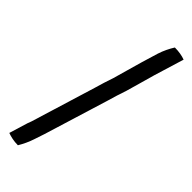

<svg xmlns="http://www.w3.org/2000/svg" viewBox="-248 -679 793 793"><g transform="rotate(45 149.0 -282.0)"><path d="M183 -513C170 -470 160 -429 147 -386C137 -358 129 -330 121 -303L34 -19C32 -13 30 -8 28 -3L3 79C19 85 40 90 64 90C76 70 87 47 95 22L104 -5C106 -10 107 -15 109 -20L196 -303C204 -330 212 -358 222 -386C235 -429 245 -469 258 -513L298 -644C282 -650 261 -654 237 -654C225 -635 213 -611 205 -586Z"/></g></svg>

Font: SolarCharger
Style: 552
Weight: 400
Designer: Mew Too
Foundry: Cannot Into Space Fonts/KineticPlasma Fonts
Version: Version 1.100